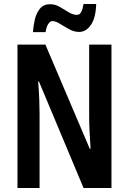

<svg xmlns="http://www.w3.org/2000/svg" viewBox="-20 -936 642 956"><path d="M535 0H396L174 -530H170Q174 -481 175.5 -441.5Q177 -402 177 -371V0H67V-714H206L427 -195H431Q428 -243 426 -281.5Q424 -320 424 -350V-714H535ZM144 -776Q146 -807 153.5 -839Q161 -871 179 -893Q197 -915 229 -915Q255 -915 278 -901.5Q301 -888 322 -875Q343 -862 363 -862Q377 -862 384.5 -876.5Q392 -891 396 -916H459Q457 -848 433 -812.5Q409 -777 374 -777Q349 -777 324.5 -790.5Q300 -804 278.5 -817.5Q257 -831 241 -831Q230 -831 220.5 -817Q211 -803 207 -776Z"/></svg>

Font: Noto Sans Arabic ExtCond SemBd
Style: Regular
Weight: 600
Width: 2
Designer: Monotype Design Team, Nadine Chahine, Nizar Qandah and Khaled Hosny
Foundry: Monotype Imaging Inc.
Version: Version 2.012; ttfautohint (v1.8.4.7-5d5b)